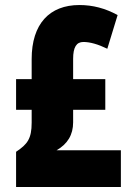

<svg xmlns="http://www.w3.org/2000/svg" viewBox="-20 -744 535 764"><path d="M296 -724C177 -724 106 -649 106 -509V-429H44V-307H106V-256C106 -192 89 -170 44 -140V0H461V-146H205C249 -171 271 -208 271 -257V-307H399V-429H271V-510C271 -556 284 -577 312 -577C338 -577 370 -568 407 -550L448 -684C399 -711 349 -724 296 -724Z"/></svg>

Font: Noto Sans Lao Looped ExtraCondensed Black
Style: Regular
Weight: 900
Width: 2
Designer: Mark Frömberg, Ben Mitchell
Foundry: The Fontpad Ltd
Version: Version 1.002